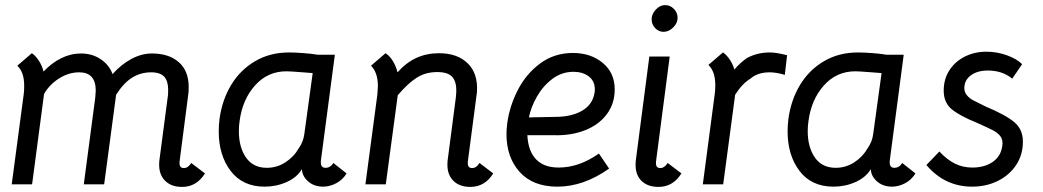

<svg xmlns="http://www.w3.org/2000/svg" viewBox="-20 -723 4096 754"><path d="M785 -42Q752 11 695 11Q653 11 629 -12.5Q605 -36 605 -76Q605 -88 606 -94L640 -352Q643 -400 627 -419.5Q611 -439 574 -439Q533 -439 499.5 -418.5Q466 -398 436 -351L389 1H309L354 -339Q356 -359 356 -367Q356 -439 291 -439Q250 -439 212 -415Q174 -391 153 -354L106 1H26L73 -352Q75 -364 75 -386Q75 -440 48 -465L105 -514Q119 -505 132 -485.5Q145 -466 151 -442Q183 -476 220.5 -494.5Q258 -513 298 -513Q342 -513 375.5 -490.5Q409 -468 422 -432Q456 -470 496 -491.5Q536 -513 577 -513Q643 -513 682 -479Q721 -445 721 -381Q721 -361 719 -350L685 -87V-82Q685 -63 702 -63Q719 -63 731 -83Z M839 -207Q839 -231 842 -255Q852 -330 887.5 -389Q923 -448 981.5 -482.5Q1040 -517 1115 -517Q1138 -517 1171.5 -514.5Q1205 -512 1228 -508H1295L1240 -91V-85Q1240 -64 1258 -64Q1278 -64 1289 -83L1341 -42Q1326 -17 1300.5 -3.5Q1275 10 1249 10Q1212 10 1188 -12.5Q1164 -35 1166 -64V-59Q1146 -26 1105.5 -8Q1065 10 1019 10Q933 10 886 -51.5Q839 -113 839 -207ZM1154 -142Q1171 -166 1175 -196L1208 -436L1169 -439Q1119 -443 1105 -443Q1031 -443 981.5 -387.5Q932 -332 921 -248Q918 -229 918 -208Q918 -145 946 -104.5Q974 -64 1028 -64Q1068 -64 1101.5 -86Q1135 -108 1154 -142Z M1917 -42Q1884 11 1827 11Q1785 11 1761 -12.5Q1737 -36 1737 -76Q1737 -88 1738 -94L1770 -339Q1772 -359 1772 -368Q1772 -404 1755 -422Q1738 -440 1697 -440Q1651 -440 1616 -417.5Q1581 -395 1542 -349L1495 1H1415L1462 -352Q1464 -376 1464 -385Q1464 -438 1437 -465L1494 -514Q1509 -505 1522 -484.5Q1535 -464 1541 -439Q1576 -478 1616 -496Q1656 -514 1704 -514Q1777 -514 1817.5 -473.5Q1858 -433 1853 -361L1817 -87V-82Q1817 -63 1834 -63Q1851 -63 1863 -83Z M1969 -196Q1969 -217 1972 -239Q1981 -306 2013.5 -369.5Q2046 -433 2101.5 -474Q2157 -515 2230 -515Q2300 -515 2347 -476Q2394 -437 2394 -372Q2394 -316 2363 -274.5Q2332 -233 2277.5 -211.5Q2223 -190 2154 -192H2051Q2054 -130 2085 -97.5Q2116 -65 2174 -65Q2254 -65 2332 -120L2372 -61Q2272 10 2169 10Q2073 10 2021 -47.5Q1969 -105 1969 -196ZM2315 -360Q2316 -364 2316 -372Q2316 -405 2292 -423Q2268 -441 2232 -441Q2186 -441 2149 -413Q2112 -385 2088.5 -343.5Q2065 -302 2057 -262L2160 -264Q2225 -264 2266.5 -288.5Q2308 -313 2315 -360Z M2556 -82Q2556 -63 2573 -63Q2581 -63 2589 -68.5Q2597 -74 2602 -83L2656 -42Q2623 11 2566 11Q2524 11 2500 -12Q2476 -35 2476 -75Q2476 -87 2477 -94L2530 -501H2610L2556 -87ZM2539 -647Q2539 -668 2555.5 -685.5Q2572 -703 2592 -703Q2612 -703 2626.5 -688Q2641 -673 2641 -653Q2641 -632 2623.5 -615Q2606 -598 2586 -598Q2567 -598 2553 -612.5Q2539 -627 2539 -647Z M3071 -506 3062 -429Q3028 -439 3003 -439Q2955 -439 2927 -414Q2895 -395 2867 -351L2820 1H2740L2787 -355Q2789 -367 2789 -389Q2789 -442 2762 -468L2819 -517Q2833 -508 2845.5 -489.5Q2858 -471 2864 -450Q2886 -476 2913 -495Q2954 -517 3003 -517Q3029 -517 3071 -506Z M3073 -207Q3073 -231 3076 -255Q3086 -330 3121.5 -389Q3157 -448 3215.5 -482.5Q3274 -517 3349 -517Q3372 -517 3405.5 -514.5Q3439 -512 3462 -508H3529L3474 -91V-85Q3474 -64 3492 -64Q3512 -64 3523 -83L3575 -42Q3560 -17 3534.5 -3.5Q3509 10 3483 10Q3446 10 3422 -12.5Q3398 -35 3400 -64V-59Q3380 -26 3339.5 -8Q3299 10 3253 10Q3167 10 3120 -51.5Q3073 -113 3073 -207ZM3388 -142Q3405 -166 3409 -196L3442 -436L3403 -439Q3353 -443 3339 -443Q3265 -443 3215.5 -387.5Q3166 -332 3155 -248Q3152 -229 3152 -208Q3152 -145 3180 -104.5Q3208 -64 3262 -64Q3302 -64 3335.5 -86Q3369 -108 3388 -142Z M3618 -75 3669 -128Q3700 -95 3731 -80Q3762 -65 3798 -65Q3847 -65 3879 -87.5Q3911 -110 3916 -150L3917 -160Q3917 -178 3907 -190Q3897 -202 3879 -211.5Q3861 -221 3818 -240Q3749 -268 3717.5 -294Q3686 -320 3686 -367Q3686 -412 3708 -446.5Q3730 -481 3768.5 -500.5Q3807 -520 3854 -520Q3895 -520 3934 -506Q3973 -492 3994 -471L3955 -414Q3917 -446 3859 -446Q3818 -446 3792.5 -427Q3767 -408 3767 -377Q3767 -361 3777 -349Q3787 -337 3801 -329.5Q3815 -322 3850 -305Q3929 -272 3963 -243.5Q3997 -215 3997 -167Q3997 -115 3970.5 -75Q3944 -35 3898.5 -12.5Q3853 10 3798 10Q3690 10 3618 -75Z"/></svg>

Font: Bellota
Style: Bold Italic
Weight: 700
Italic angle: -7.5°
Designer: Kemie Guaida
Foundry: Kemie Guaida
Version: Version 4.001